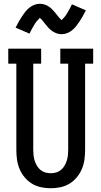

<svg xmlns="http://www.w3.org/2000/svg" viewBox="-20 -994 540 1022"><path d="M250 8Q224 8 198 2.5Q172 -3 150 -16.5Q128 -30 111 -50.5Q94 -71 84 -95Q74 -119 70.5 -144.5Q67 -170 67 -196V-655H24V-735H199V-655H157V-196Q157 -182 158.5 -167.5Q160 -153 164.5 -139Q169 -125 176.5 -112Q184 -99 195.5 -89.5Q207 -80 221 -76Q235 -72 250 -72Q265 -72 279 -76Q293 -80 304.5 -89.5Q316 -99 323.5 -112Q331 -125 335.5 -139Q340 -153 341.5 -167.5Q343 -182 343 -196V-655H301V-735H476V-655H433V-196Q433 -170 429.5 -144.5Q426 -119 416 -95Q406 -71 389 -50.5Q372 -30 350 -16.5Q328 -3 302 2.5Q276 8 250 8ZM308 -812Q300 -812 292.5 -813.5Q285 -815 278.5 -817.5Q272 -820 265 -824Q258 -828 252.5 -832.5Q247 -837 241 -843Q235 -849 230.5 -854.5Q226 -860 221.5 -865.5Q217 -871 211.5 -878Q206 -885 201.5 -890Q197 -895 192 -899Q190 -897 186 -892.5Q182 -888 180 -886Q178 -884 175.5 -881Q173 -878 170.5 -874.5Q168 -871 165.5 -867Q163 -863 160.5 -858.5Q158 -854 155 -849Q152 -844 149 -838.5Q146 -833 143 -827Q140 -821 137 -815L63 -847Q72 -865 80.5 -880Q89 -895 97.5 -907.5Q106 -920 114.5 -931Q123 -942 135 -952Q147 -962 162 -968Q177 -974 192 -974Q200 -974 207.5 -972.5Q215 -971 221.5 -968.5Q228 -966 235 -962Q242 -958 247.5 -953.5Q253 -949 259 -943Q265 -937 269.5 -931.5Q274 -926 278.5 -920.5Q283 -915 288.5 -908Q294 -901 298.5 -896Q303 -891 308 -887Q310 -889 314 -893.5Q318 -898 320 -900Q322 -902 324.5 -905Q327 -908 329.5 -911.5Q332 -915 334.5 -919Q337 -923 339.5 -927.5Q342 -932 345 -937Q348 -942 351 -947.5Q354 -953 357 -959Q360 -965 363 -971L437 -939Q428 -921 419.5 -906Q411 -891 402.5 -878.5Q394 -866 385.5 -855Q377 -844 365 -834Q353 -824 338 -818Q323 -812 308 -812Z"/></svg>

Font: Iosevka Slab Medium
Style: Regular
Weight: 500
Monospace: yes
Designer: Belleve Invis
Foundry: Belleve Invis
Version: Version 11.1.1; ttfautohint (v1.8.3)